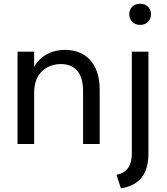

<svg xmlns="http://www.w3.org/2000/svg" viewBox="-20 -780 902 1040"><path d="M430 -288V0H520V-295C520 -445 435 -510 333 -510C266 -510 202 -483 165 -418V-500H75V0H165V-278C165 -393 243 -433 310 -433C378 -433 430 -393 430 -288ZM739 -645C773 -645 798 -669 798 -703C798 -736 773 -760 739 -760C705 -760 680 -736 680 -703C680 -669 705 -645 739 -645ZM611 167 635 240C738 224 784 160 784 52V-500H694V52C694 118 667 156 611 167Z"/></svg>

Font: Gully
Style: Regular
Weight: 400
Designer: jaikishan Patel
Foundry: MagicType
Version: Version 1.000;Glyphs 3.2 (3242)